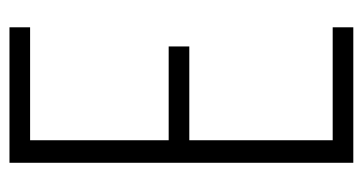

<svg xmlns="http://www.w3.org/2000/svg" viewBox="-194 -546 740 391"><g transform="rotate(-90 175.5 -350.0)"><path d="M40 0V-700.2H315.9V-658.2H85.9V-376H276.9V-334H85.9V-42H315.9V0Z"/></g></svg>

Font: Bebas Neue Book
Style: Regular
Weight: 400
Designer: Ryoichi Tsunekawa
Foundry: Ryoichi Tsunekawa
Version: Version 001.003